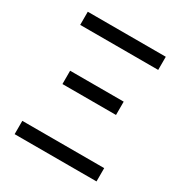

<svg xmlns="http://www.w3.org/2000/svg" viewBox="-171 -860 936 987"><g transform="rotate(30 297.5 -366.5)"><path d="M66 -733H529V-655H66ZM139 -425H457V-346H139ZM55 -79H541V0H55Z"/></g></svg>

Font: Noto Sans SC
Style: Regular
Weight: 400
Designer: Ryoko NISHIZUKA ____ (kana & ideographs); Paul D. Hunt (Latin, Greek & Cyrillic); Wenlong ZHANG ___ (bopomofo); Sandoll 
Foundry: Adobe Systems Incorporated
Version: Version 1.004